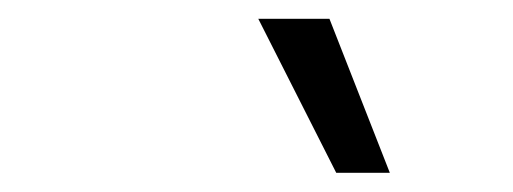

<svg xmlns="http://www.w3.org/2000/svg" viewBox="-20 -802 537 201"><path d="M388.1 -621.1H332L250.4 -782.3H324.9Z"/></svg>

Font: Inter UI Light
Style: Italic
Weight: 300
Italic angle: 9.39999°
Designer: Rasmus Andersson
Foundry: rsms
Version: 3.2;8d6f07862